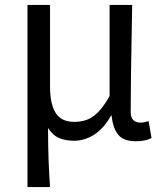

<svg xmlns="http://www.w3.org/2000/svg" viewBox="-20 -563 668 783"><path d="M92 200V-543H184V-210Q184 -139 207 -102.5Q230 -66 283 -66Q308 -66 331.5 -73.5Q355 -81 378.5 -104Q402 -127 427 -171V-543H519Q518 -470 516.5 -394Q515 -318 514 -245Q513 -172 513 -106Q513 -83 524 -73Q535 -63 552 -63Q560 -63 568 -64.5Q576 -66 586 -69L598 0Q586 6 570.5 9.5Q555 13 533 13Q486 13 463.5 -12Q441 -37 435 -92H433Q404 -40 365 -14.5Q326 11 282 11Q249 11 222.5 0.5Q196 -10 176 -41Q176 -1 176.5 29.5Q177 60 178 87Q179 114 180.5 141Q182 168 184 200Z"/></svg>

Font: Noto Sans HK Thin
Style: Regular
Weight: 400
Version: Version 2.004-H2;hotconv 1.0.118;makeotfexe 2.5.65603